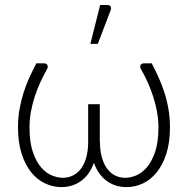

<svg xmlns="http://www.w3.org/2000/svg" viewBox="-20 -756 768 784"><path d="M53.5 0ZM235.5 -30Q259.5 -30 278.5 -39.8Q297.5 -49.5 311 -67.8Q324.5 -86 331.8 -111.8Q339 -137.5 340 -169.5V-171V-178V-330.5H387.5V-178H388Q388 -144.5 395 -117.2Q402 -90 415.2 -70.5Q428.5 -51 447.8 -40.5Q467 -30 492 -30Q512 -30 535.5 -39.5Q559 -49 579.2 -72.2Q599.5 -95.5 613.2 -135.2Q627 -175 627 -236Q627 -267.5 621.2 -299.2Q615.5 -331 605.5 -361.8Q595.5 -392.5 582.5 -421.2Q569.5 -450 554.5 -475.5Q552 -481.5 552.5 -485.5Q553 -489.5 555.2 -492.2Q557.5 -495 560.8 -496.2Q564 -497.5 567 -497.5H599.5Q615 -468 628.5 -437.8Q642 -407.5 652.2 -375.2Q662.5 -343 668.2 -308.5Q674 -274 674 -236Q674 -175 659.5 -129.2Q645 -83.5 620.5 -53Q596 -22.5 564 -7.2Q532 8 497 8Q450.5 8 415.8 -17.2Q381 -42.5 363.5 -91Q346 -42.5 311.2 -17.2Q276.5 8 231 8Q196 8 163.8 -7.2Q131.5 -22.5 107 -53Q82.5 -83.5 68 -129.2Q53.5 -175 53.5 -236Q53.5 -274 59.5 -308.5Q65.5 -343 75.5 -375.2Q85.5 -407.5 99.2 -437.8Q113 -468 128.5 -497.5H161Q163.5 -497.5 166.8 -496.2Q170 -495 172.2 -492.2Q174.5 -489.5 175 -485.5Q175.5 -481.5 173 -475.5Q158.5 -450 145.2 -421.2Q132 -392.5 122 -361.8Q112 -331 106.2 -299.2Q100.5 -267.5 100.5 -236Q100.5 -175 114.2 -135.2Q128 -95.5 148.2 -72.2Q168.5 -49 192.2 -39.5Q216 -30 235.5 -30ZM349 -577 389 -735.5H419.5Q428 -735.5 431.8 -729.2Q435.5 -723 431.5 -713.5L379.5 -577Z"/></svg>

Font: Lato Light
Style: Regular
Weight: 300
Designer: Lukasz Dziedzic
Foundry: tyPoland Lukasz Dziedzic
Version: Version 2.007; 2014-02-27